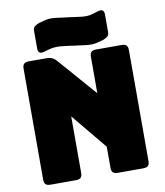

<svg xmlns="http://www.w3.org/2000/svg" viewBox="-99 -1022 951 1104"><g transform="rotate(-10 376.5 -470.5)"><path d="M255 0H105Q86 0 77.5 -8.5Q69 -17 69 -36V-684Q69 -703 77.5 -711.5Q86 -720 105 -720H209Q228 -720 241.5 -714Q255 -708 268 -693L462 -471V-684Q462 -703 470.5 -711.5Q479 -720 498 -720H648Q667 -720 675.5 -711.5Q684 -703 684 -684V-36Q684 -17 675.5 -8.5Q667 0 648 0H498Q479 0 470.5 -8.5Q462 -17 462 -36V-159L291 -366V-36Q291 -17 282.5 -8.5Q274 0 255 0ZM375 -764 347 -768Q319 -772 300 -773.5Q281 -775 266 -773.5Q251 -772 236.5 -768.5Q222 -765 202 -759Q184 -754 175 -760Q166 -766 166 -785V-886Q166 -905 175.5 -912.5Q185 -920 202 -927Q226 -934 242 -937.5Q258 -941 273.5 -941Q289 -941 308.5 -938.5Q328 -936 358 -932L375 -930L397 -927Q430 -922 449.5 -920Q469 -918 483.5 -919Q498 -920 512 -924Q526 -928 548 -935Q566 -940 575 -934Q584 -928 584 -909V-808Q584 -789 574.5 -781.5Q565 -774 548 -767Q524 -760 508 -756.5Q492 -753 476 -753Q460 -753 440.5 -755.5Q421 -758 391 -762Z"/></g></svg>

Font: Bungee
Style: Regular
Weight: 400
Designer: David Jonathan Ross
Foundry: David Jonathan Ross
Version: Version 1.001;PS 1.0;hotconv 1.0.72;makeotf.lib2.5.5900